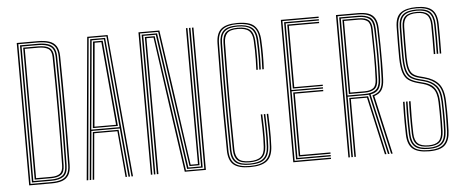

<svg xmlns="http://www.w3.org/2000/svg" viewBox="-48 -815 2260 935"><g transform="rotate(-5 1081.5 -347.0)"><path d="M60 0V-696H162.5Q196 -696 218.6 -688.5Q241.2 -681 252.9 -663Q264.5 -645 265 -613.2Q266 -546.2 266.5 -481.2Q267 -416.2 267 -351.4Q267 -286.5 266.5 -219.8Q266 -153 265 -82.8Q264.5 -50.5 253.4 -32.5Q242.2 -14.5 221.4 -7.2Q200.5 0 170.2 0ZM67.2 -6.5H170.2Q198 -6.5 217.4 -13.2Q236.8 -20 247.1 -36.6Q257.5 -53.2 257.8 -82.8Q259 -167.5 259.4 -255.9Q259.8 -344.2 259.4 -434.1Q259 -524 257.8 -613.2Q257.5 -643.2 246 -659.8Q234.5 -676.2 213.4 -682.9Q192.2 -689.5 162.5 -689.5H67.2ZM74.8 -12.8V-683.2H162.5Q190.8 -683.2 210.1 -677.1Q229.5 -671 239.8 -655.8Q250 -640.5 250.2 -613.2Q251.5 -534.2 252 -467.4Q252.5 -400.5 252.5 -338.9Q252.5 -277.2 251.9 -214.9Q251.2 -152.5 250.2 -82.8Q249.8 -41.2 228.9 -27Q208 -12.8 170.2 -12.8ZM82 -19.2H170.2Q204.5 -19.2 223.5 -32.2Q242.5 -45.2 243 -82.8Q244.5 -174 244.9 -260Q245.2 -346 244.9 -432.9Q244.5 -519.8 243 -613.2Q242.5 -649.8 222.1 -663.2Q201.8 -676.8 162.5 -676.8H82ZM89.2 -25.5V-670.5H162.5Q200.8 -670.5 218 -657.1Q235.2 -643.8 235.8 -613.2Q237.2 -524.2 237.6 -437.8Q238 -351.2 237.5 -263.5Q237 -175.8 235.5 -82.5Q235 -49.2 218.4 -37.4Q201.8 -25.5 170.2 -25.5ZM96.5 -32H170.2Q199 -32 213.4 -43.1Q227.8 -54.2 228.2 -83.8Q229.5 -156.2 230 -221.9Q230.5 -287.5 230.5 -350.6Q230.5 -413.8 230 -478.2Q229.5 -542.8 228.2 -612.5Q227.8 -643 210.8 -653.5Q193.8 -664 162.5 -664H96.5Z M341.2 0 404.5 -696H504.2L567.5 0H560.2L498 -689.8H411L348.8 0ZM370.5 0 391.5 -231.5H517.2L538.2 0H531L511 -225.2H397.8L377.8 0ZM356 0 418 -683.2H490.8L553 0H545.5L523.8 -237.5H385L363.2 0ZM385 -244H523L505.5 -440.5L484.5 -677H424.5L403 -440.5ZM393.2 -250.8 410.5 -440.5 430.8 -670.5H478L498.5 -440.5L515.5 -250.8ZM401.5 -257H507.2L491 -440.5L471 -664.2H438L418 -440.5Z M655 0V-696H757.2L797.8 -414.2L852 -31.8H887.8L887.2 -416.8V-696H894.5V-416.8L895 -25.5H846L751 -689.8H662.2V0ZM669.8 0V-296.5L669.5 -683.2H744.8L839.8 -19H902L901.8 -416.8V-696H909.2V-416.8V-12.8H833.2L738.2 -677H676.8L677 -296.5V0ZM684.2 0V-296.5L684 -670.5H732L827 -6.2H916.5V-696H923.8V0H820.5L777.5 -299.2L726 -664.2H691.2L691.5 -296.5L691.8 0Z M1139 5.2Q1083.2 5.2 1058.9 -15.9Q1034.5 -37 1033.8 -86Q1032.5 -186.2 1032 -269.5Q1031.5 -352.8 1032 -433.8Q1032.5 -514.8 1033.8 -608.5Q1034.5 -657 1058.5 -678.2Q1082.5 -699.5 1138 -699.5Q1198.5 -699.5 1221.9 -676.4Q1245.2 -653.2 1247.5 -607Q1248.5 -587.8 1249 -570.1Q1249.5 -552.5 1249.5 -535.4Q1249.5 -518.2 1249 -500.8Q1248.5 -483.2 1247.5 -464H1240.2Q1241.5 -492.2 1241.9 -515.9Q1242.2 -539.5 1241.9 -562Q1241.5 -584.5 1240 -609.2Q1237.5 -657 1212 -675.4Q1186.5 -693.8 1138 -693.8Q1089 -693.8 1065.4 -674.9Q1041.8 -656 1041 -608.2Q1039.8 -511.8 1039.2 -429Q1038.8 -346.2 1039.4 -263.5Q1040 -180.8 1041.2 -84.5Q1041.8 -40 1064.6 -20.2Q1087.5 -0.5 1139 -0.5Q1192.5 -0.5 1216.9 -20.5Q1241.2 -40.5 1243.8 -86.5Q1245.8 -118.8 1245.2 -158.6Q1244.8 -198.5 1242.8 -245.8H1250Q1251.5 -210.8 1252.1 -183.4Q1252.8 -156 1252.5 -132.6Q1252.2 -109.2 1251 -86Q1248.5 -37 1222.5 -15.9Q1196.5 5.2 1139 5.2ZM1139 -6.5Q1090.8 -6.5 1069.9 -25Q1049 -43.5 1048.5 -86Q1047.5 -165.2 1046.9 -230.5Q1046.2 -295.8 1046.2 -355.2Q1046.2 -414.8 1046.9 -476Q1047.5 -537.2 1048.5 -608.5Q1049 -648.8 1068.6 -668.2Q1088.2 -687.8 1138 -687.8Q1183.2 -687.8 1207 -670.6Q1230.8 -653.5 1233 -607.5Q1234.2 -582.5 1234.6 -559Q1235 -535.5 1234.5 -512.1Q1234 -488.8 1232.8 -464H1225.5Q1227 -493 1227.4 -515.9Q1227.8 -538.8 1227.2 -560.5Q1226.8 -582.2 1225.5 -607.8Q1223.8 -647.5 1203.2 -664.8Q1182.8 -682 1138 -682Q1094.8 -682 1075.5 -664.9Q1056.2 -647.8 1055.8 -608.2Q1054.5 -516.8 1054 -433.4Q1053.5 -350 1054 -265.5Q1054.5 -181 1055.8 -86Q1056.2 -46.5 1075.8 -29.4Q1095.2 -12.2 1139 -12.2Q1184.8 -12.2 1205.9 -29.5Q1227 -46.8 1229 -86Q1230.2 -111 1230.5 -134.1Q1230.8 -157.2 1230.1 -183.9Q1229.5 -210.5 1228.2 -245.8H1235.5Q1237 -202.5 1237.5 -175.8Q1238 -149 1237.8 -129.1Q1237.5 -109.2 1236.2 -86.2Q1234.2 -46.5 1213.5 -26.5Q1192.8 -6.5 1139 -6.5ZM1139 -18.2Q1098 -18.2 1080.9 -34.2Q1063.8 -50.2 1063.2 -85Q1062.2 -160 1061.6 -224Q1061 -288 1061 -348.2Q1061 -408.5 1061.5 -471.8Q1062 -535 1063 -608.2Q1063.5 -644.8 1081.1 -660.5Q1098.8 -676.2 1138 -676.2Q1179.5 -676.2 1197.9 -660Q1216.2 -643.8 1218.2 -605.2Q1219.5 -580.2 1219.9 -558.1Q1220.2 -536 1219.9 -513.4Q1219.5 -490.8 1218.2 -464H1211Q1212.2 -492 1212.6 -514.8Q1213 -537.5 1212.6 -559.5Q1212.2 -581.5 1210.8 -607.5Q1209 -641 1192 -655.6Q1175 -670.2 1138 -670.2Q1099.8 -670.2 1085.4 -654.5Q1071 -638.8 1070.5 -607.5Q1069.5 -532.8 1068.9 -469.9Q1068.2 -407 1068.2 -347.9Q1068.2 -288.8 1068.9 -225.5Q1069.5 -162.2 1070.5 -86.8Q1071 -55.5 1085.6 -39.8Q1100.2 -24 1139 -24Q1177.5 -24 1195 -38.8Q1212.5 -53.5 1214.2 -87.5Q1215.5 -110.2 1215.9 -131Q1216.2 -151.8 1215.6 -178.6Q1215 -205.5 1213.5 -245.8H1220.8Q1222.2 -210.5 1222.9 -183.9Q1223.5 -157.2 1223.2 -134.6Q1223 -112 1221.8 -88.5Q1219.8 -50.8 1200.6 -34.5Q1181.5 -18.2 1139 -18.2Z M1351 0V-696H1535.5V-689.5H1358.2V-6.5H1535.5V0ZM1380.2 -25.5V-338.5H1526.8V-332H1387.5V-32H1535.5V-25.5ZM1365.8 -12.8V-683.2H1535.5V-676.8H1373V-351.2H1526.8V-345H1373V-19.2H1535.5V-12.8ZM1380.2 -357.8V-670.5H1535.5V-664H1387.5V-364H1526.8V-357.8Z M1620.5 0V-696H1728Q1758 -696 1778.5 -688.8Q1799 -681.5 1810 -663.6Q1821 -645.8 1822 -613.5Q1823.2 -571.8 1823.9 -529.5Q1824.5 -487.2 1824.2 -445.8Q1824 -404.2 1822.2 -364.5Q1821 -331.5 1809.4 -313Q1797.8 -294.5 1772.2 -286.8L1836.8 0H1829.2L1763.5 -291.2Q1790.2 -297.5 1801.9 -314.8Q1813.5 -332 1814.8 -364.2Q1816.5 -405 1817 -445.2Q1817.5 -485.5 1817 -527.4Q1816.5 -569.2 1814.8 -614.5Q1813.8 -642.5 1803.9 -658.9Q1794 -675.2 1775.1 -682.4Q1756.2 -689.5 1728 -689.5H1627.8V0ZM1649.8 0V-288.2H1726.8Q1731 -288.2 1734.9 -288.4Q1738.8 -288.5 1741.8 -288.8L1806.5 0H1799L1736 -282Q1733.8 -282 1731.4 -282Q1729 -282 1726.8 -282H1657V0ZM1635.2 0V-683.2H1728Q1764 -683.2 1785.1 -669.4Q1806.2 -655.5 1807.5 -613.2Q1809.5 -546.2 1809.9 -483.6Q1810.2 -421 1807.5 -365Q1806 -332.5 1793.6 -316.6Q1781.2 -300.8 1754.8 -296.5L1821.5 0H1814L1747.5 -295.5Q1742.8 -295.2 1737.9 -295Q1733 -294.8 1727.2 -294.8H1642.5V0ZM1642.5 -301H1727.2Q1760.8 -301 1779.6 -314.2Q1798.5 -327.5 1800.2 -365.2Q1803 -424.5 1802.9 -485.6Q1802.8 -546.8 1800 -613.2Q1798.5 -650.5 1780 -663.6Q1761.5 -676.8 1728 -676.8H1642.5ZM1649.8 -307.5V-670.5H1728Q1762 -670.5 1777.1 -657.2Q1792.2 -644 1792.8 -612.5Q1794 -555.8 1794.6 -490.8Q1795.2 -425.8 1793 -366Q1791.8 -330.5 1774.1 -319Q1756.5 -307.5 1727.2 -307.5ZM1657 -314H1727.2Q1754.5 -314 1769.4 -324.8Q1784.2 -335.5 1785.5 -366Q1788.2 -427.2 1787.8 -488.2Q1787.2 -549.2 1785.5 -612.5Q1784.8 -643.5 1769.5 -653.8Q1754.2 -664 1728 -664H1657Z M2015 4.5Q1961 4.5 1935.8 -16.1Q1910.5 -36.8 1909 -86.8Q1908.2 -117 1908 -143.2Q1907.8 -169.5 1908.1 -194.6Q1908.5 -219.8 1909.2 -246.5H1916.5Q1915.5 -208 1915.2 -183.2Q1915 -158.5 1915.4 -137Q1915.8 -115.5 1916.5 -86.5Q1917.8 -43.2 1939.4 -22.4Q1961 -1.5 2015 -1.5Q2064 -1.5 2086.2 -21.4Q2108.5 -41.2 2110.2 -85.2Q2111.5 -120 2111.6 -157.8Q2111.8 -195.5 2110.5 -231Q2108.8 -288.5 2085.8 -314.1Q2062.8 -339.8 2021.2 -350.5L1996.5 -357Q1976.2 -362.2 1963.8 -371.9Q1951.2 -381.5 1945.1 -402.2Q1939 -423 1938.2 -461Q1937.8 -489 1938.1 -529.2Q1938.5 -569.5 1939 -609.5Q1939.5 -645.8 1957.1 -661.4Q1974.8 -677 2014.2 -677Q2051.5 -677 2068.1 -661.1Q2084.8 -645.2 2085.8 -608.5Q2086.2 -584.2 2086.4 -548.6Q2086.5 -513 2085.8 -465H2078.5Q2079 -503 2079 -542.8Q2079 -582.5 2078.5 -608.2Q2077.8 -642.2 2062.5 -656.8Q2047.2 -671.2 2014.2 -671.2Q1977.5 -671.2 1962.2 -656.6Q1947 -642 1946.5 -609.2Q1946 -569.2 1945.4 -533.4Q1944.8 -497.5 1945.5 -461Q1946.2 -426.5 1951.4 -407.1Q1956.5 -387.8 1967.9 -378.2Q1979.2 -368.8 1998.2 -363.5L2022.8 -357Q2068.2 -345 2092 -317.8Q2115.8 -290.5 2117.8 -231.2Q2118.8 -206 2119 -182.6Q2119.2 -159.2 2118.9 -135.8Q2118.5 -112.2 2117.5 -86.2Q2115.8 -40.2 2093.2 -17.9Q2070.8 4.5 2015 4.5ZM2015 -7.2Q1966 -7.2 1945.5 -26.4Q1925 -45.5 1923.8 -87Q1923 -117.5 1922.6 -140.2Q1922.2 -163 1922.5 -187.4Q1922.8 -211.8 1923.8 -246.5H1931Q1930.2 -216.2 1929.9 -191.4Q1929.5 -166.5 1929.9 -141.9Q1930.2 -117.2 1931 -87.2Q1932.2 -47.5 1951.8 -30.4Q1971.2 -13.2 2015 -13.2Q2057 -13.2 2075.6 -30.8Q2094.2 -48.2 2095.8 -88Q2096.5 -105.5 2096.8 -123.2Q2097 -141 2097 -158.8Q2097 -176.5 2096.8 -194.5Q2096.5 -212.5 2095.8 -230.8Q2094 -282.2 2074.4 -305.2Q2054.8 -328.2 2017.8 -337.8L1992.8 -344.2Q1969 -350.5 1954.1 -361.1Q1939.2 -371.8 1932 -394.8Q1924.8 -417.8 1923.8 -460.5Q1923 -499.2 1923.4 -531.8Q1923.8 -564.2 1924.5 -610Q1925 -652.2 1946 -670.5Q1967 -688.8 2014.2 -688.8Q2062 -688.8 2080.6 -669Q2099.2 -649.2 2100.2 -609Q2101 -576.5 2101 -544.5Q2101 -512.5 2100.5 -465H2093Q2093.8 -511.2 2093.8 -545.4Q2093.8 -579.5 2093 -608.8Q2092 -648.5 2073.6 -665.6Q2055.2 -682.8 2014.2 -682.8Q1970.8 -682.8 1951.5 -665.9Q1932.2 -649 1931.8 -609.5Q1931 -560.8 1930.8 -525.6Q1930.5 -490.5 1931 -460.8Q1931.8 -420.2 1938.5 -398.4Q1945.2 -376.5 1959 -366.4Q1972.8 -356.2 1994.5 -350.5L2019.5 -344Q2058.2 -334 2079.8 -310.1Q2101.2 -286.2 2103 -231Q2104 -203 2104.2 -178.2Q2104.5 -153.5 2104.2 -131Q2104 -108.5 2103 -86.8Q2101.2 -44.5 2080.8 -25.9Q2060.2 -7.2 2015 -7.2ZM2015 -19Q1975 -19 1957.2 -34.9Q1939.5 -50.8 1938.2 -87.8Q1937.5 -117.5 1937.2 -144Q1937 -170.5 1937.2 -195.6Q1937.5 -220.8 1938.2 -246.5H1945.8Q1944.8 -208.8 1944.5 -170.9Q1944.2 -133 1945.5 -87.8Q1946.5 -54.2 1962.8 -39.5Q1979 -24.8 2015 -24.8Q2049.2 -24.8 2064.5 -39.5Q2079.8 -54.2 2081 -88.2Q2082 -111.5 2082.2 -135.5Q2082.5 -159.5 2082.2 -183.4Q2082 -207.2 2081.2 -230Q2079.8 -276.2 2062.5 -296.4Q2045.2 -316.5 2014.2 -324.8L1989 -331.5Q1961.8 -338.8 1944.4 -351Q1927 -363.2 1918.5 -388.5Q1910 -413.8 1909 -460.2Q1908.5 -490.5 1908.9 -530.4Q1909.2 -570.2 1909.8 -610.2Q1910.5 -661.8 1936.8 -681.1Q1963 -700.5 2014.2 -700.5Q2066.8 -700.5 2090.2 -679.5Q2113.8 -658.5 2115 -609.2Q2115.5 -584.2 2115.6 -545.9Q2115.8 -507.5 2115 -465H2107.8Q2108.5 -503.8 2108.4 -543.6Q2108.2 -583.5 2107.8 -609Q2106.8 -658 2083 -676.2Q2059.2 -694.5 2014.2 -694.5Q1959.2 -694.5 1938.6 -673.5Q1918 -652.5 1917.2 -610Q1916.8 -576 1916.1 -534.6Q1915.5 -493.2 1916.2 -460.5Q1917.2 -415.8 1925.2 -391.5Q1933.2 -367.2 1949.5 -355.9Q1965.8 -344.5 1991 -337.8L2016 -331.2Q2039.5 -325.2 2055.1 -313.9Q2070.8 -302.5 2079.1 -282.4Q2087.5 -262.2 2088.5 -230.2Q2089.2 -209.8 2089.5 -183.9Q2089.8 -158 2089.5 -132.6Q2089.2 -107.2 2088.5 -88Q2087 -51 2069.9 -35Q2052.8 -19 2015 -19Z"/></g></svg>

Font: Big Shoulders Inline Text SC Thin
Style: Regular
Weight: 100
Designer: Patric King
Foundry: XO Type Co
Version: Version 2.002